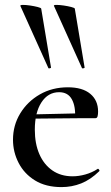

<svg xmlns="http://www.w3.org/2000/svg" viewBox="-20 -751 454 783"><path d="M314 -474 200 -727Q198 -731 210.5 -731Q223 -731 240 -728.5Q257 -726 270.5 -722.5Q284 -719 285 -716L325 -476Q326 -474 320.5 -472.5Q315 -471 314 -474ZM177 -474 63 -727Q62 -731 74 -731Q86 -731 103 -728.5Q120 -726 133.5 -722.5Q147 -719 148 -716L188 -476Q189 -474 183.5 -472.5Q178 -471 177 -474ZM231 12Q167 12 123 -15Q79 -42 56 -86.5Q33 -131 33 -181Q33 -240 62.5 -288.5Q92 -337 142.5 -366Q193 -395 257 -395Q316 -395 348 -368.5Q380 -342 380 -296Q380 -285 378 -277Q376 -269 369 -269H286Q289 -317 273 -346Q257 -375 221 -375Q176 -375 149 -333.5Q122 -292 122 -222Q122 -165 140.5 -122.5Q159 -80 193.5 -56Q228 -32 276 -32Q301 -32 328 -39.5Q355 -47 378 -62Q380 -64 383.5 -60Q387 -56 385 -53Q349 -18 311 -3Q273 12 231 12ZM93 -267 92 -284 314 -289V-269Z"/></svg>

Font: Cormorant SemiBold
Style: Regular
Weight: 600
Designer: Christian Thalmann (Catharsis Fonts)
Foundry: Catharsis Fonts
Version: Version 4.000